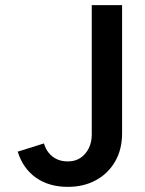

<svg xmlns="http://www.w3.org/2000/svg" viewBox="-20 -720 565 747"><path d="M337 -700H455V-202Q455 -138 427.5 -91Q400 -44 352.5 -18.5Q305 7 244 7Q170 7 119.5 -29Q69 -65 49 -130L151 -162Q157 -141 169.5 -125.5Q182 -110 200.5 -101Q219 -92 244 -92Q273 -92 293.5 -106Q314 -120 325.5 -143.5Q337 -167 337 -196Z"/></svg>

Font: Albert Sans SemiBold
Style: Regular
Weight: 600
Designer: Andreas Rasmussen
Foundry: a.Foundry
Version: Version 1.025